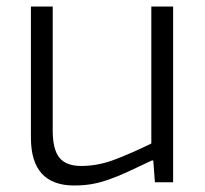

<svg xmlns="http://www.w3.org/2000/svg" viewBox="-20 -560 631 590"><path d="M208 10Q75 10 75 -137V-540H142V-159Q142 -101 162.5 -75.5Q183 -50 230 -50Q282 -50 335 -70.5Q388 -91 445 -119V-540H512V0H456L451 -67H447Q405 -47 373.5 -32.5Q342 -18 315 -8.5Q288 1 263 5.5Q238 10 208 10Z"/></svg>

Font: Encode Sans Normal
Style: Light
Weight: 300
Designer: Pablo Impallari, Andres Torresi
Foundry: Pablo Impallari, Andres Torresi
Version: Version 1.000; ttfautohint (v1.00) -l 8 -r 50 -G 200 -x 14 -